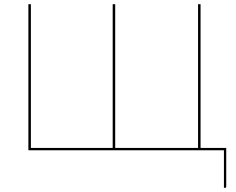

<svg xmlns="http://www.w3.org/2000/svg" viewBox="-20 -720 1132 920"><path d="M1064 -11V174.5Q1064 180 1058.5 180H1053V0H116V-700H128V-11H520V-700H532V-11H929V-700H941V-11Z"/></svg>

Font: Lato 2
Style: Regular
Weight: 100
Designer: Lukasz Dziedzic with Adam Twardoch and Botio Nikoltchev
Foundry: tyPoland Lukasz Dziedzic
Version: Version 2.015; 2015-08-06; http://www.latofonts.com/